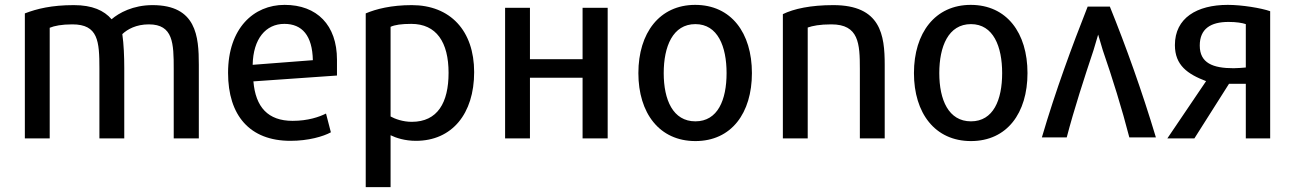

<svg xmlns="http://www.w3.org/2000/svg" viewBox="-20 -564 5315 788"><path d="M796 4H693V-281C693 -386 691 -464 591 -464C539 -464 503 -444 482 -424C488 -383 490 -330 490 -285V4H388V-282C388 -395 383 -464 277 -464C233 -464 203 -458 184 -450V4H82V-509C131 -528 192 -543 283 -543C359 -543 407 -521 438 -485C468 -511 526 -543 606 -543C786 -543 796 -415 796 -298Z M1363 -254 1020 -230C1029 -124 1080 -68 1181 -68C1244 -68 1290 -84 1318 -98L1338 -21C1307 -4 1246 14 1172 14C1005 14 916 -90 916 -265C916 -448 1021 -544 1148 -544C1281 -544 1363 -461 1363 -319ZM1264 -317C1262 -418 1220 -466 1147 -466C1071 -466 1019 -405 1017 -298Z M1926 -268C1926 -97 1835 14 1687 14C1642 14 1605 2 1583 -9V204H1481V-509C1523 -527 1586 -543 1670 -543C1828 -543 1926 -438 1926 -268ZM1821 -265C1821 -391 1771 -466 1668 -466C1627 -466 1601 -462 1583 -454V-86C1601 -76 1633 -64 1670 -64C1776 -64 1821 -143 1821 -265Z M2474 -532V4H2371V-245H2155V4H2053V-532H2155V-321H2371V-532Z M3066 -264C3066 -100 2982 15 2834 15C2686 15 2600 -100 2600 -264C2600 -429 2687 -544 2833 -544C2981 -544 3066 -429 3066 -264ZM2962 -264C2962 -373 2926 -465 2834 -465C2741 -465 2704 -373 2704 -264C2704 -154 2742 -66 2834 -66C2926 -66 2962 -154 2962 -264Z M3611 4H3509V-281C3509 -385 3505 -464 3392 -464C3344 -464 3315 -458 3295 -451V4H3193V-506C3238 -528 3307 -543 3400 -543C3595 -543 3611 -420 3611 -298Z M4197 -264C4197 -100 4113 15 3965 15C3817 15 3731 -100 3731 -264C3731 -429 3818 -544 3964 -544C4112 -544 4197 -429 4197 -264ZM4093 -264C4093 -373 4057 -465 3965 -465C3872 -465 3835 -373 3835 -264C3835 -154 3873 -66 3965 -66C4057 -66 4093 -154 4093 -264Z M4256 0C4312 -191 4380 -375 4444 -537H4535C4601 -374 4667 -190 4724 0H4615C4585 -117 4545 -245 4506 -358C4499 -381 4490 -412 4487 -422C4484 -411 4475 -381 4468 -358C4430 -244 4388 -115 4358 0Z M4882 4H4771L4930 -231C4854 -260 4802 -296 4802 -379C4802 -490 4892 -544 5019 -544C5077 -544 5156 -531 5193 -518V4H5093V-220H5024ZM4904 -377C4904 -305 4958 -284 5043 -284C5060 -284 5081 -286 5093 -287V-465C5078 -470 5055 -474 5022 -474C4949 -474 4904 -446 4904 -377Z"/></svg>

Font: Repo Medium
Style: Regular
Weight: 500
Designer: Stefan Peev
Foundry: Context Ltd
Version: Version 1.502